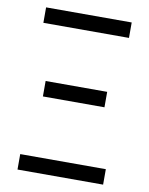

<svg xmlns="http://www.w3.org/2000/svg" viewBox="-83 -796 666 857"><g transform="rotate(10 250.0 -367.5)"><path d="M56 -665V-735H444V-665ZM111 -341V-411H390V-341ZM56 0V-70H444V0Z"/></g></svg>

Font: Iosevka SS04
Style: Regular
Weight: 400
Monospace: yes
Designer: Belleve Invis
Foundry: Belleve Invis
Version: Version 19.0.0; ttfautohint (v1.8.4)